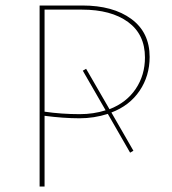

<svg xmlns="http://www.w3.org/2000/svg" viewBox="-20 -678 624 698"><path d="M385 -269 465 -130 453 -123 372 -264Q322 -248 269 -248Q211 -248 142 -257V0H124V-658H279Q391 -658 457.5 -609Q524 -560 524 -471Q524 -402 487.5 -348Q451 -294 385 -269ZM364 -277 281 -421 293 -428 378 -281Q440 -305 473.5 -355Q507 -405 507 -469Q507 -553 445.5 -598Q384 -643 278 -643H142V-272Q204 -263 270 -263Q320 -263 364 -277Z"/></svg>

Font: Ysabeau Infant Thin
Style: Regular
Weight: 200
Designer: Christian Thalmann (Catharsis Fonts)
Version: Version 0.003